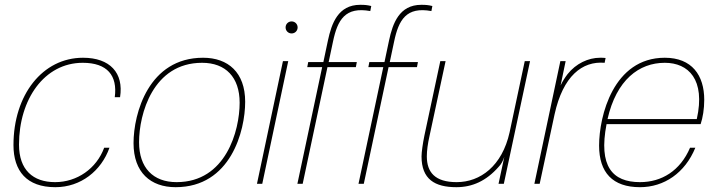

<svg xmlns="http://www.w3.org/2000/svg" viewBox="-20 -764 2981 798"><path d="M325 -524C157 -524 36 -370 36 -161C36 -53 91 14 210 14C316 14 401 -54 435 -150H413C381 -63 300 -7 209 -7C117 -7 59 -58 59 -163C59 -351 164 -503 324 -503C426 -503 469 -450 457 -360H479C495 -461 437 -524 325 -524Z M558 -173C558 -289 615 -503 820 -503C918 -503 976 -443 976 -337C976 -221 919 -7 714 -7C616 -7 558 -67 558 -173ZM535 -169C535 -47 606 14 710 14C939 14 999 -220 999 -341C999 -463 928 -524 824 -524C598 -524 535 -293 535 -169Z M1178 -510H1156L1048 0H1070ZM1167 -650C1167 -636 1178 -625 1192 -625C1206 -625 1217 -636 1217 -650C1217 -664 1206 -675 1192 -675C1178 -675 1167 -664 1167 -650Z M1477 -744C1385 -744 1358 -666 1343 -596L1324 -506H1261L1257 -485H1319L1216 0H1238L1341 -485H1459L1463 -506H1346L1364 -591C1383 -682 1415 -737 1519 -718L1523 -739C1506 -743 1497 -744 1477 -744Z M1731 -744C1639 -744 1612 -666 1597 -596L1578 -506H1515L1511 -485H1573L1470 0H1492L1595 -485H1713L1717 -506H1600L1618 -591C1637 -682 1669 -737 1773 -718L1777 -739C1760 -743 1751 -744 1731 -744Z M1877 14C1943 14 2001 -12 2052 -70C2064 -82 2070 -95 2076 -112L2052 0H2074L2183 -510H2161L2098 -214C2067 -74 1976 -7 1878 -7C1788 -7 1754 -48 1754 -114C1754 -138 1758 -167 1765 -198L1832 -510H1810L1744 -201C1737 -167 1732 -131 1732 -114C1732 -19 1787 14 1877 14Z M2474 -524C2425 -524 2374 -500 2339 -456C2327 -440 2318 -426 2310 -409L2331 -510H2309L2201 0H2223L2285 -289C2320 -448 2400 -511 2493 -503L2497 -523C2490 -524 2482 -524 2474 -524Z M2743 -524C2529 -524 2470 -281 2470 -159C2470 -47 2526 14 2640 14C2740 14 2827 -45 2870 -150H2848C2807 -54 2730 -7 2640 -7C2525 -7 2467 -73 2501 -248H2892C2901 -275 2907 -311 2907 -349C2907 -451 2856 -524 2743 -524ZM2505 -269C2542 -432 2636 -503 2743 -503C2841 -503 2913 -434 2876 -269Z"/></svg>

Font: Nacelle Thin
Style: Italic
Weight: 100
Italic angle: -12°
Designer: Sora Sagano
Foundry: Sora Sagano
Version: Version 1.000;FEAKit 1.0